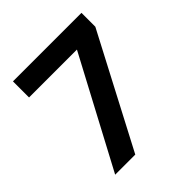

<svg xmlns="http://www.w3.org/2000/svg" viewBox="-190 -842 979 979"><g transform="rotate(-45 300.0 -352.5)"><path d="M85 0 426 -641 429 -589H53V-705H547V-605L230 0Z"/></g></svg>

Font: Nunito Sans 8pt
Style: Bold
Weight: 700
Version: Version 3.101;gftools[0.9.27]